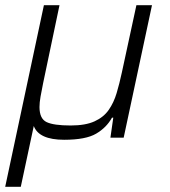

<svg xmlns="http://www.w3.org/2000/svg" viewBox="-26 -530 656 739"><path d="M-6 189 143 -510H203L140 -210Q134 -181 130 -158Q126 -135 126 -118Q126 -73 153.5 -60Q181 -47 246 -47Q303 -47 338 -63Q373 -79 392.5 -107Q412 -135 423 -172Q434 -209 443 -251L499 -510H559L450 0H399L410 -77H405Q384 -39 344 -15.5Q304 8 221 8Q124 8 104 -45L54 189Z"/></svg>

Font: Saira
Style: Italic
Weight: 400
Italic angle: -12°
Designer: Hector Gatti with collaboration of the Omnibus-Type team
Foundry: Omnibus-Type
Version: Version 1.100; ttfautohint (v1.8.3)